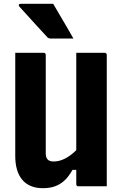

<svg xmlns="http://www.w3.org/2000/svg" viewBox="-20 -977 640 1007"><path d="M540 0Q515 0 490 0Q465 0 440.5 0Q416 0 391 0Q389 0 387 -0.5Q385 -1 384 -2Q383 -3 382 -4Q381 -5 380.5 -7Q380 -9 380 -11Q380 -97 380 -183Q380 -269 380 -355.5Q380 -442 380 -528Q380 -614 380 -700Q405 -700 429.5 -700Q454 -700 479 -700Q504 -700 529 -700Q533 -700 535 -698.5Q537 -697 538.5 -695Q540 -693 540 -689Q540 -617 540 -544.5Q540 -472 540 -399.5Q540 -327 540 -254.5Q540 -182 540 -110Q540 -80 540 -52Q540 -24 540 0ZM205 10Q169 10 141.5 -1.5Q114 -13 96 -35Q78 -57 69 -88Q60 -119 60 -158Q60 -232 60 -305.5Q60 -379 60 -453Q60 -527 60 -600Q60 -625 60 -650Q60 -675 60 -700Q98 -700 135 -700Q172 -700 209 -700Q213 -700 215 -698.5Q217 -697 218.5 -695Q220 -693 220 -689Q220 -606 220 -518.5Q220 -431 220 -343Q220 -255 220 -172Q220 -151 230 -140.5Q240 -130 261 -130Q284 -130 307 -139Q330 -148 354 -166.5Q378 -185 402 -213V-86H360Q342 -53 320 -32Q298 -11 270 -0.5Q242 10 205 10ZM259 -957Q277 -927 294.5 -896.5Q312 -866 330 -836Q348 -806 365 -775Q346 -775 330.5 -775Q315 -775 296 -775Q277 -775 245 -775Q239 -775 235 -777Q231 -779 229 -781Q193 -820 169.5 -845.5Q146 -871 126.5 -893Q107 -915 81 -943Q77 -948 79 -952.5Q81 -957 87 -957Q123 -957 145.5 -957Q168 -957 193 -957Q218 -957 259 -957Z"/></svg>

Font: Recursive Monospace ExtraBold
Style: Regular
Weight: 800
Version: Version 1.047